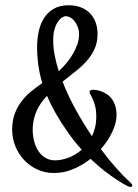

<svg xmlns="http://www.w3.org/2000/svg" viewBox="-20 -658 530 740"><path d="M482.9 45.9Q489.7 52.2 489.7 56.6Q489.7 62.5 482.4 62.5Q479.5 62.5 476.1 61Q472.7 60.1 459.5 52.7Q446.3 45.4 426.3 32.2Q406.2 19 381.1 -0.5Q356 -20 329.1 -45.9Q298.3 -21.5 262.2 -6.3Q226.1 8.8 187.5 8.8Q152.8 8.8 123.5 -4.9Q94.2 -18.6 72.8 -41.5Q51.3 -64.5 39.1 -94.7Q26.9 -125 26.9 -158.7Q26.9 -191.4 36.1 -217.5Q45.4 -243.7 61.3 -265.1Q77.1 -286.6 98.4 -304.2Q119.6 -321.8 143.1 -337.9Q132.3 -373 127.7 -407.2Q123 -441.4 123 -476.6Q123 -507.3 129.2 -536.4Q135.3 -565.4 149.4 -587.9Q163.6 -610.4 186.8 -624Q210 -637.7 244.6 -637.7Q271 -637.7 291.7 -629.6Q312.5 -621.6 326.7 -606.9Q340.8 -592.3 348.4 -572Q356 -551.8 356 -527.8Q356 -494.6 344.5 -469.5Q333 -444.3 314.2 -423.1Q295.4 -401.9 271 -382.8Q246.6 -363.8 221.2 -343.3Q241.7 -290 271.2 -236.6Q300.8 -183.1 334.5 -132.8Q342.3 -148.9 346.7 -168.2Q351.1 -187.5 351.1 -210.4Q351.1 -231.9 346.9 -247.8Q342.8 -263.7 338.1 -274.7Q333.5 -285.6 329.3 -292.5Q325.2 -299.3 325.2 -302.7Q325.2 -308.6 329.8 -310.3Q334.5 -312 340.8 -312Q344.2 -312 352.1 -310.8Q359.9 -309.6 369.6 -306.2Q379.4 -302.7 390.1 -296.1Q400.9 -289.6 409.4 -278.8Q418 -268.1 423.6 -252Q429.2 -235.8 429.2 -213.9Q429.2 -184.6 412.8 -149.9Q396.5 -115.2 368.7 -83.5Q397.9 -43.9 427.2 -11Q456.5 22 482.9 45.9ZM192.4 -40Q215.3 -40 242.9 -49.8Q270.5 -59.6 294.9 -81.1Q281.2 -96.2 267.8 -112.8Q254.4 -129.4 241.7 -147.9Q214.8 -186 195.1 -220.7Q175.3 -255.4 161.1 -288.6Q158.2 -285.2 155.3 -282.2Q152.3 -279.3 149.9 -275.9Q126.5 -248 116.2 -218Q106 -188 106 -158.7Q106 -134.3 111.8 -112.5Q117.7 -90.8 128.7 -74.7Q139.6 -58.6 155.8 -49.3Q171.9 -40 192.4 -40ZM185.1 -501.5Q185.1 -474.6 190.7 -445.1Q196.3 -415.5 206.5 -383.8Q222.2 -397.9 236.3 -415Q250.5 -432.1 261.2 -450.4Q272 -468.8 278.3 -487.8Q284.7 -506.8 284.7 -524.4Q284.7 -541.5 279.5 -554.7Q274.4 -567.9 266.8 -577.1Q259.3 -586.4 250.5 -591.1Q241.7 -595.7 234.4 -595.7Q227.5 -595.7 219.2 -590.6Q210.9 -585.4 203.1 -574.2Q195.3 -563 190.2 -545.2Q185.1 -527.3 185.1 -501.5Z"/></svg>

Font: Engagement
Style: Regular
Weight: 400
Designer: Astigmatic (AOETI)
Foundry: Astigmatic (AOETI)
Version: Version 1.000